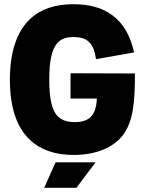

<svg xmlns="http://www.w3.org/2000/svg" viewBox="-20 -729 689 912"><path d="M315 -381V-261H440C439 -232 434 -209 424 -191C410 -166 384 -149 336 -149C295 -149 266 -160 247 -185C224 -216 214 -269 214 -350C214 -437 225 -492 251 -523C269 -544 294 -553 328 -553C365 -553 390 -545 407 -525C422 -509 431 -484 436 -448L617 -480C599 -561 565 -619 513 -657C466 -692 405 -709 328 -709C242 -709 174 -686 124 -640C60 -580 27 -483 27 -350C27 -220 59 -124 122 -65C172 -17 242 7 331 7C439 7 523 -31 566 -90C612 -154 621 -240 621 -380ZM190 163H343L434 42H244Z"/></svg>

Font: Arthouse Owned Black
Style: Regular
Weight: 900
Designer: Jeremy Tribby
Foundry: Tribby Type
Version: Version 1.000;PS 001.000;hotconv 1.0.88;makeotf.lib2.5.64775